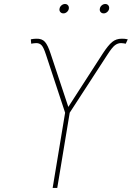

<svg xmlns="http://www.w3.org/2000/svg" viewBox="-20 -920 645 940"><path d="M237.8 0 298.8 -368.2 205.1 -652.3Q193.4 -688.5 183.3 -698.7Q173.3 -709 157.7 -709Q151.4 -709 145.3 -708Q139.2 -707 132.8 -706.1L130.9 -727.5Q138.7 -729 144.8 -729.7Q150.9 -730.5 157.7 -730.5Q185.5 -731.4 200 -715.1Q214.4 -698.7 227.5 -658.2L314.5 -396.5L483.4 -658.2Q509.8 -698.7 529.3 -714.6Q548.8 -730.5 575.7 -730.5Q583.5 -730.5 590.6 -730Q597.7 -729.5 605.5 -727.5L595.7 -706.1Q589.8 -707 584 -708Q578.1 -709 572.8 -709Q556.6 -709 542.7 -698.5Q528.8 -688 505.9 -652.3L321.3 -368.2L260.3 0ZM487.8 -854.5Q478 -854.5 472.4 -861.3Q466.8 -868.2 468.8 -877.4Q470.2 -886.7 478 -893.6Q485.8 -900.4 495.6 -900.4Q504.9 -900.4 510.3 -893.8Q515.6 -887.2 514.2 -877.4Q512.7 -868.2 504.9 -861.3Q497.1 -854.5 487.8 -854.5ZM290.5 -854.5Q280.8 -854.5 275.1 -861.3Q269.5 -868.2 271.5 -877.4Q272.9 -886.7 280.8 -893.6Q288.6 -900.4 298.3 -900.4Q307.6 -900.4 313 -893.8Q318.4 -887.2 316.9 -877.4Q315.4 -868.2 307.6 -861.3Q299.8 -854.5 290.5 -854.5Z"/></svg>

Font: Inter 18pt Thin
Style: Italic
Weight: 250
Italic angle: -9.3988°
Version: Version 4.001;git-66647c0bb